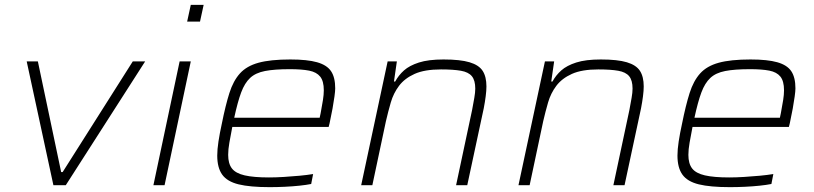

<svg xmlns="http://www.w3.org/2000/svg" viewBox="-20 -763 3353 791"><path d="M200 0 90 -510H136L232 -54H238L527 -510H578L251 0Z M751 -674 766 -743H819L804 -674ZM612 0 720 -510H766L658 0Z M1091 8Q1010 8 963 -3.5Q916 -15 895.5 -43.5Q875 -72 875 -122Q875 -147 880 -180Q885 -213 894 -254Q909 -329 925 -379.5Q941 -430 968.5 -460.5Q996 -491 1045 -504.5Q1094 -518 1176 -518Q1246 -518 1286.5 -506.5Q1327 -495 1344 -469.5Q1361 -444 1361 -399Q1361 -388 1358 -366Q1355 -344 1350 -316Q1345 -288 1338 -256L1334 -240H937Q930 -204 925 -175.5Q920 -147 920 -125Q920 -89 935.5 -69Q951 -49 988 -40.5Q1025 -32 1088 -32Q1116 -32 1149 -34Q1182 -36 1214 -39Q1246 -42 1270 -46L1262 -5Q1242 -1 1213.5 2Q1185 5 1153 6.5Q1121 8 1091 8ZM945 -278H1297L1301 -297Q1307 -329 1310.5 -351Q1314 -373 1314 -391Q1314 -429 1299 -447.5Q1284 -466 1253.5 -472Q1223 -478 1174 -478Q1111 -478 1072 -470.5Q1033 -463 1010.5 -442Q988 -421 973.5 -382Q959 -343 945 -278Z M1468 0 1577 -510H1615L1603 -427H1608Q1622 -453 1644.5 -473Q1667 -493 1706 -505.5Q1745 -518 1807 -518Q1876 -518 1914.5 -506.5Q1953 -495 1968.5 -471Q1984 -447 1984 -407Q1984 -390 1981 -366.5Q1978 -343 1973 -317L1905 0H1859L1925 -310Q1930 -337 1934 -359.5Q1938 -382 1938 -398Q1938 -432 1924 -449Q1910 -466 1879 -471.5Q1848 -477 1797 -477Q1729 -477 1688 -458.5Q1647 -440 1624 -409.5Q1601 -379 1590 -341Q1579 -303 1570 -264L1514 0Z M2116 0 2225 -510H2263L2251 -427H2256Q2270 -453 2292.5 -473Q2315 -493 2354 -505.5Q2393 -518 2455 -518Q2524 -518 2562.5 -506.5Q2601 -495 2616.5 -471Q2632 -447 2632 -407Q2632 -390 2629 -366.5Q2626 -343 2621 -317L2553 0H2507L2573 -310Q2578 -337 2582 -359.5Q2586 -382 2586 -398Q2586 -432 2572 -449Q2558 -466 2527 -471.5Q2496 -477 2445 -477Q2377 -477 2336 -458.5Q2295 -440 2272 -409.5Q2249 -379 2238 -341Q2227 -303 2218 -264L2162 0Z M2987 8Q2906 8 2859 -3.5Q2812 -15 2791.5 -43.5Q2771 -72 2771 -122Q2771 -147 2776 -180Q2781 -213 2790 -254Q2805 -329 2821 -379.5Q2837 -430 2864.5 -460.5Q2892 -491 2941 -504.5Q2990 -518 3072 -518Q3142 -518 3182.5 -506.5Q3223 -495 3240 -469.5Q3257 -444 3257 -399Q3257 -388 3254 -366Q3251 -344 3246 -316Q3241 -288 3234 -256L3230 -240H2833Q2826 -204 2821 -175.5Q2816 -147 2816 -125Q2816 -89 2831.5 -69Q2847 -49 2884 -40.5Q2921 -32 2984 -32Q3012 -32 3045 -34Q3078 -36 3110 -39Q3142 -42 3166 -46L3158 -5Q3138 -1 3109.5 2Q3081 5 3049 6.5Q3017 8 2987 8ZM2841 -278H3193L3197 -297Q3203 -329 3206.5 -351Q3210 -373 3210 -391Q3210 -429 3195 -447.5Q3180 -466 3149.5 -472Q3119 -478 3070 -478Q3007 -478 2968 -470.5Q2929 -463 2906.5 -442Q2884 -421 2869.5 -382Q2855 -343 2841 -278Z"/></svg>

Font: Saira SemiExpanded ExtraLight
Style: Italic
Weight: 250
Width: 6
Italic angle: -12°
Designer: Hector Gatti with collaboration of the Omnibus-Type team
Foundry: Omnibus-Type
Version: Version 1.101